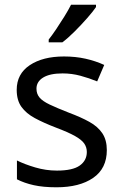

<svg xmlns="http://www.w3.org/2000/svg" viewBox="-20 -786 519 816"><path d="M434 -148Q434 -70 376 -30Q318 10 220 10Q164 10 123.5 1Q83 -8 52 -24V-104Q84 -88 129.5 -74.5Q175 -61 222 -61Q289 -61 319 -82.5Q349 -104 349 -140Q349 -160 338 -176Q327 -192 298.5 -208Q270 -224 217 -244Q165 -264 128 -284Q91 -304 71 -332Q51 -360 51 -404Q51 -472 106.5 -509Q162 -546 252 -546Q301 -546 343.5 -536.5Q386 -527 423 -510L393 -440Q359 -454 322 -464Q285 -474 246 -474Q192 -474 163.5 -456.5Q135 -439 135 -409Q135 -387 148 -371.5Q161 -356 191.5 -341.5Q222 -327 273 -307Q324 -288 360 -268Q396 -248 415 -219.5Q434 -191 434 -148ZM388 -756Q376 -738 351 -709.5Q326 -681 297.5 -652.5Q269 -624 245 -606H187V-618Q202 -637 219.5 -663Q237 -689 254 -716.5Q271 -744 282 -766H388Z"/></svg>

Font: Noto Sans Limbu
Style: Regular
Weight: 400
Designer: Monotype Design Team
Foundry: Monotype Imaging Inc.
Version: Version 2.004; ttfautohint (v1.8.4.7-5d5b)